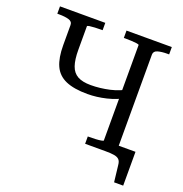

<svg xmlns="http://www.w3.org/2000/svg" viewBox="-150 -843 1079 1131"><g transform="rotate(20 389.5 -277.5)"><path d="M362 -280Q277 -280 225.5 -302.5Q174 -325 152 -374Q130 -423 130 -502V-628Q130 -650 106 -657Q82 -664 45 -664H34V-710H318V-664H309Q290 -664 270 -663Q250 -662 236.5 -660Q223 -658 223 -654V-507Q223 -445 236 -407.5Q249 -370 279.5 -353Q310 -336 362 -336Q420 -336 480 -349.5Q540 -363 593 -396V-340Q540 -309 479.5 -294.5Q419 -280 362 -280ZM450 0V-46H460Q479 -46 499 -47Q519 -48 533 -50.5Q547 -53 547 -56V-654Q547 -658 533 -660Q519 -662 499 -663Q479 -664 460 -664H451V-710H735V-664H724Q688 -664 664 -657Q640 -650 640 -628V0ZM577 0H547V-57H745V155H688L676 51Q674 28 663.5 17.5Q653 7 632.5 3.5Q612 0 577 0Z"/></g></svg>

Font: Roboto Serif 28pt
Style: Regular
Weight: 400
Designer: Greg Gazdowicz
Foundry: Commercial Type
Version: Version 1.008